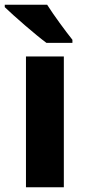

<svg xmlns="http://www.w3.org/2000/svg" viewBox="-42 -786 355 806"><path d="M156 -766H-22V-756C15 -720 108 -639 153 -606H262V-619C234 -654 183 -723 156 -766ZM226 0V-549H67V0Z"/></svg>

Font: Noto Sans Gujarati UI SemiCondensed ExtraBold
Style: Regular
Weight: 800
Width: 4
Designer: Jelle Bosma - Monotype Design Team, Universal Thirst
Foundry: Monotype Imaging Inc.
Version: Version 2.106